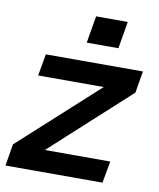

<svg xmlns="http://www.w3.org/2000/svg" viewBox="-105 -761 682 824"><g transform="rotate(10 236.0 -349.0)"><path d="M-9 -95 -25 0H398L415 -95H130L470 -405L486 -500H63L46 -405H332ZM227 -580H365L385 -698H247Z"/></g></svg>

Font: Uncut Sans Semibold
Style: Italic
Weight: 600
Italic angle: -10°
Designer: Kasper Nordkvist
Foundry: Uncut Type
Version: Version 1.111;FEAKit 1.0